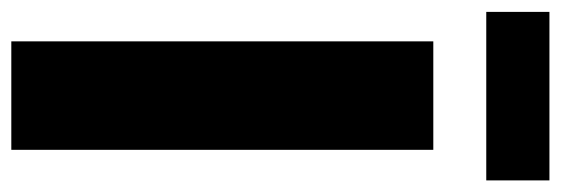

<svg xmlns="http://www.w3.org/2000/svg" viewBox="-338 -630 968 331"><g transform="rotate(90 145.5 -464.0)"><path d="M237.8 -727.5H50.8V0H237.8ZM290.5 -927.7H0V-818.8H290.5Z"/></g></svg>

Font: Raveo ExtraBold
Style: Regular
Weight: 800
Designer: Jakub Foglar, Rasmus Andersson (Inter)
Foundry: Jakubfoglar.com
Version: Version 1.100;Glyphs 3.2.3 (3260)